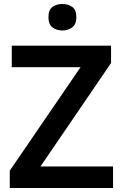

<svg xmlns="http://www.w3.org/2000/svg" viewBox="-20 -943 616 963"><path d="M547 0H29V-87L384 -606H39V-714H537V-627L183 -108H547ZM293 -923Q321 -923 342 -908.5Q363 -894 363 -857Q363 -821 342 -805.5Q321 -790 293 -790Q264 -790 243.5 -805.5Q223 -821 223 -857Q223 -894 243.5 -908.5Q264 -923 293 -923Z"/></svg>

Font: Noto Sans Hebrew SemiBold
Style: Regular
Weight: 600
Designer: Monotype Design Team
Foundry: Monotype Imaging Inc.
Version: Version 2.003